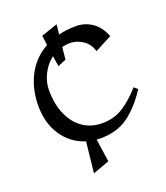

<svg xmlns="http://www.w3.org/2000/svg" viewBox="-130 -789 753 873"><g transform="rotate(-20 247.0 -352.5)"><path d="M494 -296Q445 -221 390.5 -182.5Q336 -144 257 -144Q244 -144 238 -145L254 -34L174 -5L190 -154Q122 -175 81.5 -234.5Q41 -294 41 -379Q41 -460 74.5 -525Q108 -590 173 -626L167 -673L246 -700L241 -652Q277 -662 326 -662Q367 -662 402 -639Q437 -616 457 -566L375 -523Q365 -559 335.5 -579Q306 -599 273 -599Q255 -599 235 -594L229 -535L189 -518L181 -569Q149 -545 130 -507Q111 -469 111 -431Q111 -361 134 -310Q157 -259 197 -232.5Q237 -206 287 -206Q347 -206 391.5 -235Q436 -264 477 -311Z"/></g></svg>

Font: Amita
Style: Regular
Weight: 400
Designer: Eduardo Rodriguez Tunni, Modular Infotech, Brian J. Bonislawsky
Foundry: Eduardo Rodriguez Tunni, Modular Infotech, Brian J. Bonislawsky
Version: Version 1.004